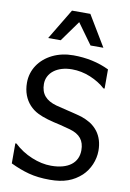

<svg xmlns="http://www.w3.org/2000/svg" viewBox="-107 -1064 771 1142"><g transform="rotate(10 278.5 -493.0)"><path d="M343.3 -1000.5H232.4L121.1 -815.4H196.8L286.6 -940.4L377 -815.4H454.6ZM276.4 13.2C361.8 13.2 417.5 -8.3 466.3 -52.7C507.3 -91.3 532.2 -149.9 532.2 -207C532.2 -252.4 520.5 -290.5 497.6 -321.3C484.4 -338.4 469.2 -352.5 451.2 -363.8C433.1 -374.5 415 -382.8 397.5 -388.7C379.4 -394 357.4 -399.9 331.1 -406.2L314 -410.2C290.5 -415.5 265.6 -421.9 238.8 -428.7C175.8 -446.3 143.6 -481.9 143.6 -542.5C143.6 -609.9 204.6 -656.7 293.9 -656.7C331.5 -656.7 368.7 -649.4 405.3 -634.3C441.4 -619.1 471.7 -600.6 496.6 -577.6H503.9V-693.4C439 -724.6 366.7 -740.2 287.6 -740.2C241.2 -740.2 199.2 -731 162.1 -712.9C87.4 -676.3 43 -609.9 43 -532.2C43 -504.4 47.4 -479.5 55.7 -457.5C71.8 -414.6 102.5 -381.3 143.1 -361.3C177.7 -343.8 223.6 -331.5 280.3 -319.3C298.8 -314.9 319.3 -309.6 341.8 -303.2C403.8 -285.6 431.6 -250.5 431.6 -191.9C431.6 -117.2 374.5 -70.3 269.5 -70.3C231.4 -70.3 192.4 -78.6 152.3 -95.2C111.8 -111.8 76.2 -134.8 44.4 -164.6H37.6V-43.5C75.2 -25.4 112.3 -11.2 148.9 -1.5C185.5 8.3 228 13.2 276.4 13.2Z"/></g></svg>

Font: SG Kara SemiBold
Style: Regular
Weight: 400
Designer: Damoon Khanjanzadeh
Version: Version 1.000